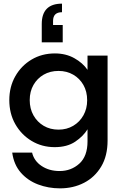

<svg xmlns="http://www.w3.org/2000/svg" viewBox="-20 -801 660 1053"><path d="M309 232Q245 232 188.5 210.5Q132 189 94 145.5Q56 102 47 36H156Q167 82 208.5 109.5Q250 137 307 137Q370 137 415 96.5Q460 56 460 -26V-92Q437 -54 392.5 -24Q348 6 280 6Q210 6 153.5 -28Q97 -62 64 -120Q31 -178 31 -252Q31 -325 64 -383Q97 -441 153.5 -474.5Q210 -508 281 -508Q341 -508 387.5 -482Q434 -456 460 -418V-496H570V-30Q570 54 535 112.5Q500 171 441 201.5Q382 232 309 232ZM301 -90Q346 -90 381.5 -111Q417 -132 437.5 -168.5Q458 -205 458 -251Q458 -299 437.5 -335Q417 -371 381.5 -391.5Q346 -412 301 -412Q255 -412 219.5 -391.5Q184 -371 163.5 -335Q143 -299 143 -252Q143 -205 163.5 -168.5Q184 -132 219.5 -111Q255 -90 301 -90ZM209 -569V-669Q209 -781 320 -781V-734Q271 -734 271 -686V-664H324V-569Z"/></svg>

Font: HostGroteskMedium
Style: Regular
Weight: 500
Designer: Doukan Karapınar based on Poppins by Indian Type Foundry, Jonny Pinhorn
Foundry: Element Type
Version: Version 1.001; ttfautohint (v1.8.4.7-5d5b)